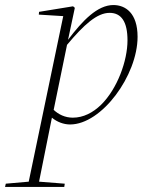

<svg xmlns="http://www.w3.org/2000/svg" viewBox="-105 -482 605 762"><path d="M330 -431C377 -431 401 -395 401 -322C401 -241 361 -130 296 -66C264 -35 226 -15 184 -15C153 -15 127 -28 108 -46L161 -304C228 -384 280 -431 330 -431ZM173 12C299 12 441 -183 441 -336C441 -430 393 -462 345 -462C282 -462 223 -401 165 -324L192 -451L185 -457L50 -435L49 -424L146 -418L9 239L-82 247L-85 260H150L152 247L50 239C65 163 82 79 101 -15C121 2 148 12 173 12Z"/></svg>

Font: Source Serif 4 Display Light
Style: Italic
Weight: 300
Italic angle: -12°
Designer: Frank Grießhammer
Foundry: Adobe Systems Incorporated
Version: Version 4.004;hotconv 1.0.117;makeotfexe 2.5.65602